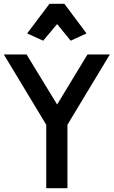

<svg xmlns="http://www.w3.org/2000/svg" viewBox="-30 -985 595 1005"><path d="M229 -965 112 -810 196 -772 269 -859 340 -772 423 -810 307 -965ZM-10 -700 212 -332V0H323V-332L545 -700H428L269 -438L109 -700Z"/></svg>

Font: Mint Spirit
Style: Bold
Weight: 700
Designer: HARENDAL Hirwen
Foundry: Arkandis Digital Foundry.
Version: Version 1.004;FFEdit